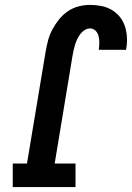

<svg xmlns="http://www.w3.org/2000/svg" viewBox="-20 -763 540 783"><path d="M32 0V-96H90L166 -552Q170 -575 176 -598Q182 -621 193.5 -642.5Q205 -664 220.5 -683.5Q236 -703 256.5 -717Q277 -731 300.5 -737Q324 -743 347 -743Q371 -743 393.5 -738.5Q416 -734 435 -723Q454 -712 468 -695Q482 -678 489 -657Q496 -636 497.5 -612.5Q499 -589 495 -566Q495 -564 494.5 -562.5Q494 -561 494 -560H382Q382 -560 382.5 -560.5Q383 -561 383 -562Q385 -576 385 -589.5Q385 -603 382 -615.5Q379 -628 370 -637.5Q361 -647 347 -647Q336 -647 325.5 -640.5Q315 -634 307.5 -624Q300 -614 295 -603.5Q290 -593 286.5 -582Q283 -571 280.5 -559.5Q278 -548 276 -537L203 -96H288V0Z"/></svg>

Font: Iosevka Slab Oblique
Style: Bold
Weight: 700
Italic angle: -9°
Monospace: yes
Designer: Belleve Invis
Foundry: Belleve Invis
Version: Version 11.1.1; ttfautohint (v1.8.3)